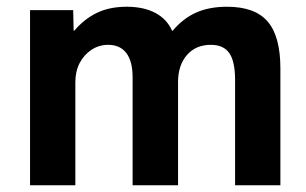

<svg xmlns="http://www.w3.org/2000/svg" viewBox="-20 -550 908 570"><path d="M69.2 0V-520H197.3L198.6 -458.9H200.6Q229.9 -493.5 267.6 -511.8Q305.3 -530 356 -530Q406.3 -530 440.9 -511.8Q475.6 -493.5 490.7 -458.9H492.7Q524.1 -495.9 563 -513Q601.8 -530 653.8 -530Q737 -530 774.7 -486Q812.4 -442.1 812.4 -346.7V0H677.9V-313.1Q677.9 -367.3 660.9 -392.1Q643.8 -416.9 606 -416.9Q561.3 -416.9 534.9 -386.6Q508.6 -356.4 508.6 -306.4V0H373.7V-320Q373.7 -368 355.1 -392.4Q336.6 -416.9 301.1 -416.9Q274.2 -416.9 251.9 -402.4Q229.6 -387.9 216.6 -363.1Q203.7 -338.4 203.7 -306.4V0Z"/></svg>

Font: M PLUS 1 Thin
Style: Regular
Weight: 100
Designer: Coji Morishita
Foundry: UNDERFOREST DESIGN
Version: Version 1.001